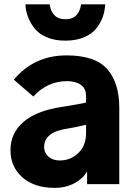

<svg xmlns="http://www.w3.org/2000/svg" viewBox="-20 -866 633 903"><path d="M187.5 -173.8Q187.5 -147.5 208 -129.4Q228.5 -111.3 260.7 -111.3Q312.5 -111.3 348.6 -146.5Q384.8 -181.6 384.8 -240.2V-279.3Q328.1 -265.6 294.9 -260.7Q187.5 -245.1 187.5 -173.8ZM29.3 -160.2Q29.3 -240.2 90.8 -293Q152.3 -345.7 271.5 -363.3Q369.1 -378.9 384.8 -383.8V-414.1Q384.8 -450.2 359.9 -467.3Q335 -484.4 294.9 -484.4Q203.1 -484.4 136.7 -412.1L44.9 -491.2Q140.6 -605.5 293 -605.5Q427.7 -605.5 484.4 -541Q541 -476.6 541 -358.4V0H389.6V-60.5Q372.1 -27.3 331.1 -4.9Q290 17.6 237.3 17.6Q141.6 17.6 85.4 -31.7Q29.3 -81.1 29.3 -160.2ZM99.6 -845.7H213.9Q216.8 -815.4 235.4 -795.4Q253.9 -775.4 287.1 -775.4Q321.3 -775.4 339.4 -794.9Q357.4 -814.5 361.3 -845.7H474.6Q473.6 -817.4 464.4 -789.6Q455.1 -761.7 435.1 -734.9Q415 -708 377 -691.4Q338.9 -674.8 287.1 -674.8Q236.3 -674.8 198.2 -691.4Q160.2 -708 140.1 -735.4Q120.1 -762.7 110.4 -790Q100.6 -817.4 99.6 -845.7Z"/></svg>

Font: Gothic A1 Black
Style: Regular
Weight: 900
Version: Version 2.50